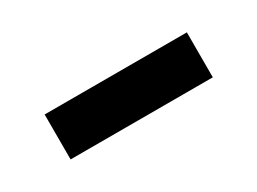

<svg xmlns="http://www.w3.org/2000/svg" viewBox="-23 -815 438 327"><g transform="rotate(-30 196.0 -652.0)"><path d="M335.9 -695.8V-607.4H56.2V-695.8Z"/></g></svg>

Font: Inter Cardless Display
Style: Bold
Weight: 700
Designer: Rasmus Andersson
Foundry: rsms
Version: Version 4.001;git-9221beed3